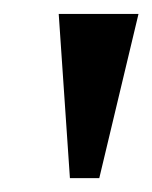

<svg xmlns="http://www.w3.org/2000/svg" viewBox="-20 -713 219 276"><path d="M80.5 -456.9 64.4 -693H179.1L122.7 -456.9Z"/></svg>

Font: Ancizar Serif Light
Style: Italic
Weight: 300
Italic angle: -4°
Designer: Cesar Puertas, Viviana Monsalve, Julian Moncada, Julian Prieto, Jose Castro, Felipe Aragon, Mariel Hernandez, Sara Alarc
Version: Version 8.100